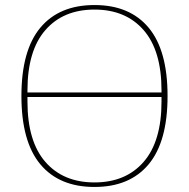

<svg xmlns="http://www.w3.org/2000/svg" viewBox="-20 -730 750 762"><path d="M355 -6Q479 -6 550 -87.5Q621 -169 621 -327V-345H89V-327Q89 -169 160 -87.5Q231 -6 355 -6ZM621 -363V-371Q621 -529 550 -610.5Q479 -692 355 -692Q231 -692 160 -610.5Q89 -529 89 -371V-363ZM355 12Q215 12 140 -78Q65 -168 65 -349Q65 -530 140 -620Q215 -710 355 -710Q495 -710 570 -620Q645 -530 645 -349Q645 -168 570 -78Q495 12 355 12Z"/></svg>

Font: IBM Plex Serif Thin
Style: Regular
Weight: 100
Designer: Mike Abbink, Paul van der Laan, Pieter van Rosmalen
Foundry: Bold Monday
Version: Version 3.001